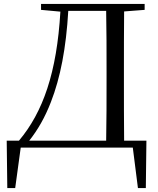

<svg xmlns="http://www.w3.org/2000/svg" viewBox="-20 -748 801 973"><path d="M517 0H653L679 205H719L722 -35H609C608 -135 608 -238 608 -354V-385C608 -491 608 -591 609 -690L713 -698V-728H188V-698L286 -689C268 -380 198 -180 76 -35H14L17 205H57L85 0ZM518 -35H128C171 -89 208 -153 238 -231C286 -354 315 -504 326 -693H518C520 -594 520 -491 520 -385V-354C520 -237 520 -135 518 -35Z"/></svg>

Font: Source Han Serif KR
Style: Regular
Weight: 400
Designer: Ryoko NISHIZUKA 西塚涼子 (kana & ideographs); Frank Grießhammer (Latin, Greek & Cyrillic); Wenlong ZHANG 张文龙 (bopomofo); San
Foundry: Adobe
Version: Version 2.001;hotconv 1.1.0;makeotfexe 2.6.0